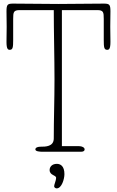

<svg xmlns="http://www.w3.org/2000/svg" viewBox="-20 -841 649 1064"><path d="M255 101C255 132 291 128 291 145C291 158 280 182 280 191C280 198 288 203 294 203C322 203 337 151 337 124C337 79 315 67 295 67C268 67 255 84 255 101ZM278 -785C278 -669 282 -517 282 -401C282 -285 278 -183 278 -74C278 -28 232 -28 205 -28C193 -28 176 -25 176 -13C176 -2 199 0 217 0H429C442 0 449 -5 449 -13C449 -24 434 -31 419 -31H323V-785H518C553 -785 555 -774 555 -736V-620C555 -578 557 -565 574 -565C584 -565 592 -569 592 -609C592 -630 591 -671 591 -693C591 -714 592 -756 592 -778C592 -817 586 -821 554 -821C464 -821 394 -819 304 -819C214 -819 144 -821 54 -821C22 -821 16 -817 16 -778C16 -756 17 -714 17 -693C17 -671 16 -630 16 -609C16 -569 24 -565 34 -565C51 -565 53 -578 53 -620V-736C53 -774 55 -785 90 -785Z"/></svg>

Font: Life Savers
Style: Regular
Weight: 400
Designer: Pablo Impallari, Rodrigo Fuenzalida, Brenda Gallo
Foundry: Pablo Impallari, Rodrigo Fuenzalida, Brenda Gallo
Version: Version 3.000